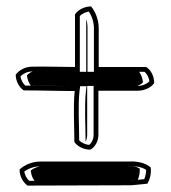

<svg xmlns="http://www.w3.org/2000/svg" viewBox="-20 -561 534 599"><path d="M29 -328C29 -307 41 -287 54 -279C108 -279 161 -277 213 -277C208 -226 212 -170 212 -118C221 -105 240 -94 262 -94C275 -101 287 -119 287 -140V-278H410C432 -278 453 -289 461 -302C461 -324 450 -344 436 -352H288V-473C288 -500 277 -526 264 -541C242 -541 222 -529 214 -516V-352C169 -352 125 -354 80 -353C58 -353 38 -341 29 -328ZM41 -32C41 -10 53 9 66 18C174 18 284 17 390 17C408 15 425 14 440 12C447 0 453 -21 450 -39C434 -52 410 -59 380 -57H105C79 -57 54 -45 41 -32ZM44 -323C52 -331 65 -338 80 -338C125 -339 168 -337 214 -337H229V-511C234 -517 246 -523 257 -525C266 -512 273 -493 273 -473V-337H431C438 -331 445 -319 446 -307C439 -300 425 -293 410 -293H272V-140C272 -126 265 -114 258 -109C245 -110 233 -117 227 -123C227 -176 223 -228 228 -276L230 -292H213C163 -292 110 -294 59 -294C52 -300 45 -312 44 -323ZM56 -26C68 -35 87 -42 105 -42H380H381C405 -44 424 -39 436 -31C436 -21 433 -9 430 -2C418 -1 402 1 389 2C285 2 177 3 71 3C64 -3 57 -15 56 -26ZM64 -326C65 -314 70 -302 76 -294C124 -294 170 -292 213 -292H250L248 -276C243 -226 247 -172 247 -120C247 -120 247 -121 248 -120C250 -126 252 -133 252 -140V-293H409C411 -294 421 -298 426 -304C425 -317 420 -329 414 -337H253V-473C253 -483 252 -492 249 -501V-337H214C166 -337 125 -339 82 -338C79 -337 70 -333 64 -326ZM76 -29C77 -17 81 -5 88 3C186 3 287 2 386 2C393 1 402 1 410 0C414 -10 417 -23 416 -35C405 -42 396 -43 385 -42H383H105C104 -42 88 -39 76 -29Z"/></svg>

Font: Snowfall
Style: Eco
Weight: 400
Designer: Jasper
Foundry: Cannot Into Space Fonts
Version: Version 0.9